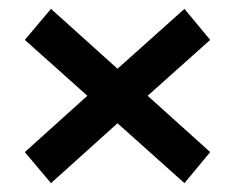

<svg xmlns="http://www.w3.org/2000/svg" viewBox="-20 -507 526 433"><path d="M454 -417 313 -291 454 -164 396 -94 245 -229 95 -94 36 -164 177 -291 36 -417 95 -487 245 -352 396 -487Z"/></svg>

Font: Exo 2 Semi Bold
Style: Regular
Weight: 600
Designer: Natanael Gama
Version: Version 1.001;PS 001.001;hotconv 1.0.88;makeotf.lib2.5.64775